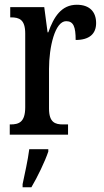

<svg xmlns="http://www.w3.org/2000/svg" viewBox="-20 -566 436 807"><path d="M21 0H266V-43H245C212 -43 186 -51 186 -110V-276C186 -368 211 -477 258 -477C289 -477 298 -453 298 -398C356 -398 384 -424 384 -469C384 -515 358 -546 303 -546C238 -546 206 -495 183 -430H180L166 -536H23V-493H26C61 -493 86 -484 86 -425V-115C86 -52 59 -43 24 -43H21ZM75 208V221H112C137 179 169 113 183 71V61H103C97 109 84 164 75 208Z"/></svg>

Font: Noto Serif Bengali ExtraCondensed Medium
Style: Regular
Weight: 500
Width: 2
Designer: Juan Bruce, Universal Thirst, Indian Type Foundry and the Monotype Design Team.
Foundry: Monotype Imaging Inc.
Version: Version 2.003